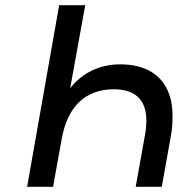

<svg xmlns="http://www.w3.org/2000/svg" viewBox="-20 -720 706 740"><path d="M84.5 0 208 -700H308.5L250.5 -380Q273 -409 302.8 -429.8Q332.5 -450.5 367.8 -461.2Q403 -472 442.5 -472Q508 -472 553.2 -448.5Q598.5 -425 621.8 -380.5Q645 -336 645 -273Q645 -252.5 643.5 -232.8Q642 -213 638 -192.5L603.5 0H503L537.5 -192.5Q541 -209.5 542.5 -225.2Q544 -241 544 -257.5Q544 -296 529.8 -322.5Q515.5 -349 487.8 -362.5Q460 -376 418.5 -376Q378.5 -376 345 -363.8Q311.5 -351.5 286 -327.5Q260.5 -303.5 243.5 -267.8Q226.5 -232 218 -185.5L184.5 0Z"/></svg>

Font: Overpass Medium
Style: Italic
Weight: 500
Italic angle: -10°
Designer: Delve Withrington, Dave Bailey, Thomas Jockin
Foundry: Delve Fonts LLC
Version: Version 4.000